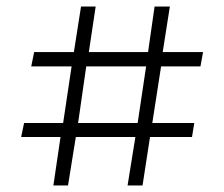

<svg xmlns="http://www.w3.org/2000/svg" viewBox="-20 -570 689 590"><path d="M144 0 166 -149H45L54 -192H174L200 -366H76L85 -410H207L229 -550H274L253 -410H435L455 -550H502L480 -410H604L596 -366H475L448 -192H577L570 -149H441L418 0H372L396 -149H213L189 0ZM220 -192H403L429 -366H245Z"/></svg>

Font: Literata 36pt
Style: Regular
Weight: 400
Designer: Latin by Veronika Burian and Jose Scaglione. Greek by Irene Vlachou. Cyrillic by Vera Evstafieva.
Foundry: TypeTogether
Version: Version 3.002